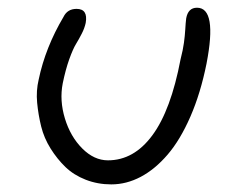

<svg xmlns="http://www.w3.org/2000/svg" viewBox="-20 -530 619 502"><path d="M271 -47.9Q235.4 -47.9 204.1 -60.1Q172.9 -72.3 151.1 -93.3Q129.4 -114.3 112.3 -141.6Q95.2 -168.9 87.6 -199.5Q80.1 -230 77.1 -261.5Q74.2 -293 81.1 -321.8Q98.6 -405.8 146 -485.8Q156.2 -506.8 180.2 -506.8Q210.4 -506.8 204.1 -470.2Q201.2 -456.5 193.8 -442.1Q186.5 -427.7 178.7 -415Q170.9 -402.3 161.1 -375.2Q151.4 -348.1 144 -312Q135.3 -267.6 149.7 -220.2Q164.1 -172.9 195.1 -141.8Q226.1 -110.8 262.2 -110.8Q330.1 -110.8 378.4 -176.3Q426.8 -241.7 452.1 -375Q458.5 -399.9 460.9 -418Q463.4 -436 464.4 -453.1Q465.3 -470.2 466.8 -481.9Q471.7 -509.8 495.1 -509.8Q548.3 -509.8 520 -363.8Q504.4 -286.1 477.8 -225.1Q451.2 -164.1 418.2 -125.7Q385.3 -87.4 347.9 -67.6Q310.5 -47.9 271 -47.9Z"/></svg>

Font: Shantell Sans Irregular Bouncy
Style: Italic
Weight: 300
Italic angle: -11.31°
Designer: Stephen Nixon, Anya Danilova, Shantell Martin
Foundry: Arrow Type
Version: Version 1.006;[9816181b4]